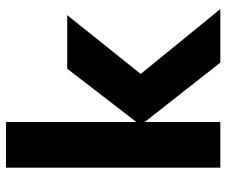

<svg xmlns="http://www.w3.org/2000/svg" viewBox="-76 -664 740 627"><g transform="rotate(-90 293.5 -350.0)"><path d="M209 -700V-274L383 -500H558L366 -260L578 0H403L209 -247V0H60V-700Z"/></g></svg>

Font: Fivo Sans Modern
Style: Regular
Weight: 700
Designer: Alexander Slobzheninov
Foundry: Alexander Slobzheninov
Version: 1.0